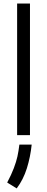

<svg xmlns="http://www.w3.org/2000/svg" viewBox="-20 -760 265 1080"><path d="M76.3 -740.2H148.6V0H76.3ZM20.5 266.8Q44.3 221.6 57.9 185.6Q71.5 149.7 78 120.3Q84.5 90.9 89 53.5H158.2Q151.1 122.6 131.2 186.5Q111.2 250.4 73.9 299.8Z"/></svg>

Font: DavidDev Light
Style: Regular
Weight: 300
Designer: David.dev
Foundry: David.dev
Version: Version 1.001;FEAKit 1.0